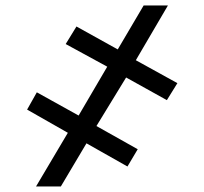

<svg xmlns="http://www.w3.org/2000/svg" viewBox="-20 -675 739 695"><path d="M436.5 -394.5 329.1 -218.8 478.5 -134.8 441.4 -72.3 293 -156.2 200.2 0H110.4L225.6 -194.3L78.1 -278.3L113.3 -340.8L264.6 -256.8L368.2 -433.6L217.8 -515.6L256.8 -579.1L406.2 -496.1L500 -655.3H587.9L471.7 -457L622.1 -374L584 -312.5Z"/></svg>

Font: Inter Black
Style: Regular
Weight: 900
Designer: Rasmus Andersson
Foundry: rsms
Version: Version 4.000;git-a52131595